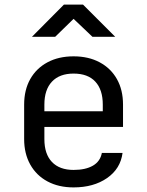

<svg xmlns="http://www.w3.org/2000/svg" viewBox="-20 -805 640 835"><path d="M300 10Q235 10 186.5 -16Q138 -42 111.5 -89.5Q85 -137 85 -200V-350Q85 -414 111.5 -461Q138 -508 186.5 -534Q235 -560 300 -560Q365 -560 413.5 -534Q462 -508 488.5 -461Q515 -414 515 -350V-253H173V-200Q173 -135 206 -100.5Q239 -66 300 -66Q352 -66 384 -84.5Q416 -103 423 -140H513Q504 -71 445.5 -30.5Q387 10 300 10ZM173 -321H427V-350Q427 -415 394.5 -450Q362 -485 300 -485Q239 -485 206 -450Q173 -415 173 -350ZM119 -645 258 -785H341L481 -645H382L300 -723L220 -645Z"/></svg>

Font: JetBrainsMono NF
Style: Regular
Weight: 400
Designer: Philipp Nurullin, Konstantin Bulenkov
Foundry: JetBrains
Version: Version 2.251; ttfautohint (v1.8.3);Nerd Fonts 2.2.2